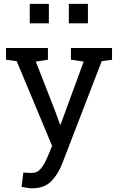

<svg xmlns="http://www.w3.org/2000/svg" viewBox="-20 -782 622 1015"><path d="M150.9 213.4Q139.6 213.4 121.6 210.7Q103.5 208 93.8 205.6L103.5 129.9Q111.8 130.9 126.5 131.6Q141.1 132.3 146.5 132.3Q177.2 132.3 196.5 108.9Q215.8 85.4 232.4 44.9L255.4 -10.7L68.4 -458.5L11.7 -466.3V-528.3H233.4V-466.3L169.4 -456.5L272.5 -192.4L297.4 -123.5H300.3L422.4 -456.5L355 -466.3V-528.3H572.3V-466.3L517.6 -458.5L309.6 81.1Q287.6 138.7 251 176Q214.4 213.4 150.9 213.4ZM343.8 -658.7V-761.7H444.8V-658.7ZM137.2 -658.7V-761.7H238.3V-658.7Z"/></svg>

Font: Roboto Slab
Style: Regular
Weight: 400
Designer: Google
Version: Version 2.000; ttfautohint (v1.8.1.43-b0c9)